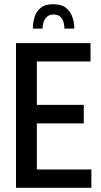

<svg xmlns="http://www.w3.org/2000/svg" viewBox="-20 -892 479 912"><path d="M56 0V-687H410V-600H155V-394H378V-306H155V-87H414V0ZM136 -756Q136 -784 144 -810.5Q152 -837 173 -854.5Q194 -872 233 -872Q272 -872 293.5 -854.5Q315 -837 324 -810.5Q333 -784 333 -756H286Q286 -770 282 -785.5Q278 -801 267 -812Q256 -823 235 -823Q214 -823 202.5 -812Q191 -801 186.5 -785.5Q182 -770 182 -756Z"/></svg>

Font: Archivo ExtraCondensed Medium
Style: Regular
Weight: 500
Width: 2
Designer: Hector Gatti
Foundry: Omnibus-Type
Version: Version 2.001